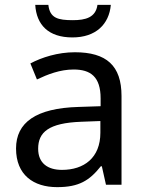

<svg xmlns="http://www.w3.org/2000/svg" viewBox="-20 -760 601 790"><path d="M436 -740H381C374 -688 332 -677 280 -677C219 -677 185 -685 179 -740H125C130 -658 179 -606 278 -606C374 -606 429 -660 436 -740ZM288 -545C218 -545 152 -524 105 -499L132 -433C176 -454 227 -474 283 -474C353 -474 394 -444 394 -355V-323L303 -320C128 -315 46 -256 46 -149C46 -40 118 10 215 10C305 10 348 -17 395 -76H399L416 0H480V-365C480 -490 418 -545 288 -545ZM314 -259 393 -262V-214C393 -110 325 -61 235 -61C177 -61 137 -88 137 -148C137 -216 180 -254 314 -259Z"/></svg>

Font: Noto Sans Runic
Style: Regular
Weight: 400
Designer: Monotype Design Team
Foundry: Monotype Imaging Inc.
Version: Version 2.002